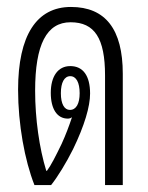

<svg xmlns="http://www.w3.org/2000/svg" viewBox="-20 -532 425 552"><path d="M79 0H127C146 -24 170 -63 190 -103C223 -171 239 -226 239 -263C239 -314 219 -342 182 -342C147 -342 126 -313 126 -265C126 -219 144 -191 175 -191C179 -191 183 -192 187 -195C179 -171 169 -144 157 -118C140 -83 127 -57 115 -41H113C93 -106 81 -191 81 -271C81 -404 114 -468 183 -468C252 -468 282 -422 282 -315V0H333V-320C333 -448 283 -512 184 -512C85 -512 32 -430 32 -274C32 -175 51 -71 79 0ZM181 -216C165 -216 155 -233 155 -264C155 -295 165 -313 182 -313C199 -313 209 -295 209 -264C209 -234 199 -216 181 -216Z"/></svg>

Font: Noto Sans Thai Looped UI Condensed Light
Style: Regular
Weight: 300
Width: 3
Designer: Cadson Demak Team
Foundry: Cadson Demak Co., Ltd.
Version: Version 1.000